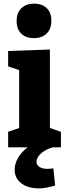

<svg xmlns="http://www.w3.org/2000/svg" viewBox="-20 -815 368 1062"><path d="M72 -699Q72 -745 98.5 -770Q125 -795 169 -795Q212 -795 238 -770.5Q264 -746 264 -700Q264 -654 237.5 -629Q211 -604 168 -604Q124 -604 98 -628.5Q72 -653 72 -699ZM272 0Q230 12 206 34.5Q182 57 182 80Q182 99 199 109Q216 119 243 119Q253 119 261 118Q269 117 275 116L285 211Q234 227 195 227Q135 227 98 199Q61 171 61 123Q61 92 79 59.5Q97 27 133 0H25V-86L86 -107V-427L25 -448V-533L256 -541V-107L317 -86V0Z"/></svg>

Font: Bitter Pro ExtraBold
Style: Regular
Weight: 800
Designer: Sol Matas, and Bitter project Authors
Foundry: Sol Matas
Version: Version 1.010